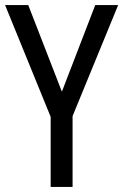

<svg xmlns="http://www.w3.org/2000/svg" viewBox="-20 -734 484 754"><path d="M223 -374 354 -714H444L265 -278V0H179V-275L0 -714H91Z"/></svg>

Font: Noto Sans Lao Condensed
Style: Regular
Weight: 400
Width: 3
Designer: Monotype Design Team
Foundry: Monotype Imaging Inc.
Version: Version 2.003; ttfautohint (v1.8.4.7-5d5b)